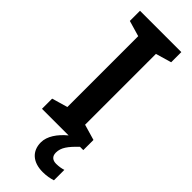

<svg xmlns="http://www.w3.org/2000/svg" viewBox="-306 -738 989 989"><g transform="rotate(45 188.5 -243.0)"><path d="M248 109C248 72 270 43 315 0H339V-74L253 -99V-615L339 -640V-714H38V-640L124 -615V-99L38 -74V0H232C187 37 156 82 156 126C156 190 199 228 271 228C301 228 322 223 342 217V141C330 145 311 149 290 149C264 149 248 136 248 109Z"/></g></svg>

Font: Noto Sans Khmer UI SemiBold
Style: Regular
Weight: 600
Designer: Danh Hong and the Monotype Design Team
Foundry: Monotype Imaging Inc.
Version: Version 2.002